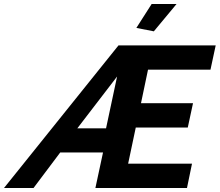

<svg xmlns="http://www.w3.org/2000/svg" viewBox="-100 -936 1094 956"><path d="M666 -780 579 -797 655 -916H779ZM490 -710H974L948 -589H637L602 -422H861L835 -301H576L538 -121H856L831 0H375L413 -177H200L67 0H-80ZM428 -297 483 -555 285 -297Z"/></svg>

Font: Raleway-v4020
Style: Bold Italic
Weight: 700
Italic angle: -12°
Designer: Matt McInerney, Pablo Impallari, Rodrigo Fuenzalida
Foundry: Matt McInerney, Pablo Impallari, Rodrigo Fuenzalida
Version: Version 4.020;PS 004.020;hotconv 1.0.88;makeotf.lib2.5.64775